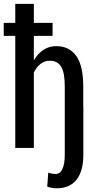

<svg xmlns="http://www.w3.org/2000/svg" viewBox="-27 -782 515 1015"><path d="M251 -592.3H151.9V-465.8L153.3 -465.3Q173.8 -499.5 203.4 -518.8Q232.9 -538.1 270 -538.1Q338.9 -538.1 376 -486.6Q413.1 -435.1 413.1 -323.2V-220.2H413.6V36.1Q413.6 123 377.4 168.2Q341.3 213.4 273.9 213.4Q259.3 213.4 247.6 211.2Q235.8 209 222.7 204.6L228 130.9Q235.4 133.3 246.8 135.5Q258.3 137.7 267.1 137.7Q290.5 137.7 303 111.6Q315.4 85.4 315.4 36.1V-324.2Q315.4 -398.9 296.1 -429.9Q276.9 -460.9 236.3 -460.9Q209 -460.9 187.7 -444.6Q166.5 -428.2 151.9 -398.9V0H53.7V-592.3H-7.3V-661.1H53.7V-761.7H151.9V-661.1H251Z"/></svg>

Font: Franco
Style: Regular
Weight: 400
Designer: Google
Version: Version 1.200311; 2013